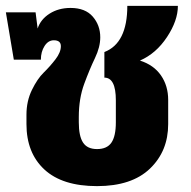

<svg xmlns="http://www.w3.org/2000/svg" viewBox="-25 -616 649 653"><path d="M451 -410Q498 -395 522.5 -359.5Q547 -324 547 -276V-194Q547 -102 485 -42.5Q423 17 305 17Q187 17 126 -39.5Q65 -96 65 -194V-226Q65 -272 83.5 -310Q102 -348 123.5 -369Q145 -390 163.5 -414Q182 -438 182 -459Q182 -479 158 -479Q139 -479 126.5 -459.5Q114 -440 114 -413H22L-5 -574H96L103 -519Q113 -550 143.5 -569.5Q174 -589 215 -589Q265 -589 290.5 -559.5Q316 -530 316 -489Q316 -456 298 -418.5Q280 -381 261.5 -331Q243 -281 243 -218V-200Q243 -153 257.5 -131Q272 -109 305 -109Q339 -109 354 -131Q369 -153 369 -200V-275Q369 -352 330 -352V-439Q408 -469 408 -596H580Q580 -546 543 -490Q506 -434 451 -410Z"/></svg>

Font: FiraGO ExtraBold
Style: Regular
Weight: 800
Designer: bBox Type
Foundry: bBox Type GmbH
Version: Version 1.001;PS 001.001;hotconv 1.0.88;makeotf.lib2.5.64775